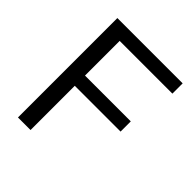

<svg xmlns="http://www.w3.org/2000/svg" viewBox="-194 -841 971 971"><g transform="rotate(45 291.0 -355.5)"><path d="M179 0H89V-711H556V-637.5H179V-389.5H506.5V-316.5H179Z"/></g></svg>

Font: Roberto Sans
Style: Regular
Weight: 400
Designer: Google (font) & Cristiano Sobral (main changes)
Version: Version 1.500; ttfautohint (v1.8.4.7-5d5b-dirty)